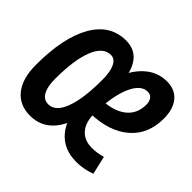

<svg xmlns="http://www.w3.org/2000/svg" viewBox="-132 -684 851 851"><g transform="rotate(45 293.0 -258.5)"><path d="M442.9 -83Q475.6 -83 508.8 -92.8L528.8 -6.8Q483.9 9.8 438.5 9.8Q358.4 9.8 313.5 -43Q268.6 -95.7 268.6 -189.9Q268.6 -291.5 293.7 -367.2Q318.8 -442.9 364.3 -485.1Q409.7 -527.3 470.2 -527.3Q521 -527.3 549.1 -493.7Q577.1 -460 577.1 -400.4Q577.1 -303.2 512 -246.3Q446.8 -189.5 330.1 -186L319.8 -264.2Q395 -266.1 436.8 -298.8Q478.5 -331.5 478.5 -389.2Q478.5 -410.6 469 -422.6Q459.5 -434.6 441.9 -434.6Q412.6 -434.6 390.4 -404.8Q368.2 -375 355.7 -321.3Q343.3 -267.6 342.8 -195.8Q343.3 -142.6 369.4 -112.8Q395.5 -83 442.9 -83ZM148.4 9.8Q81.1 9.8 44.2 -36.9Q7.3 -83.5 7.3 -168Q7.3 -339.4 61.3 -433.3Q115.2 -527.3 213.9 -527.3Q333 -527.3 333 -344.7Q333 -169.9 286.1 -80.1Q239.3 9.8 148.4 9.8ZM169.4 -83Q214.4 -83 238.5 -147.2Q262.7 -211.4 262.7 -328.6Q262.7 -379.4 249.5 -407Q236.3 -434.6 211.9 -434.6Q163.6 -434.6 137.5 -369.1Q111.3 -303.7 111.3 -184.1Q111.3 -135.7 126.2 -109.4Q141.1 -83 169.4 -83Z"/></g></svg>

Font: Cascadia Mono NF
Style: Italic
Weight: 400
Italic angle: -10°
Monospace: yes
Designer: Aaron Bell
Foundry: Saja Typeworks
Version: Version 2404.023